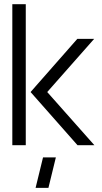

<svg xmlns="http://www.w3.org/2000/svg" viewBox="-20 -707 499 935"><path d="M153.3 208 189.5 59.6H252L215.8 208ZM40 0V-686.5H105.5V0ZM128.9 -258.8 356.4 -517.6H438.5L210 -258.8L439.5 0H357.4Z"/></svg>

Font: Post No Bills Colombo
Style: Medium
Weight: 600
Designer: Kosala Senevirathne, Siva Puranthara, Lasantha Premarathna, Tharique Azeez
Foundry: Mooniak
Version: Version 1.220 ; ttfautohint (v1.5)